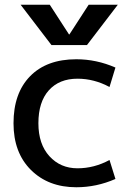

<svg xmlns="http://www.w3.org/2000/svg" viewBox="-20 -780 569 810"><path d="M273 -635 354 -760H477L347 -590H197L67 -760H190L271 -635ZM442 -413Q377 -448 307 -448Q230 -448 186 -399Q142 -350 142 -260Q142 -172 188.5 -121Q235 -70 307 -70Q377 -70 442 -105L467 -25Q387 10 302 10Q184 10 110.5 -63Q37 -136 37 -260Q37 -387 107 -458.5Q177 -530 302 -530Q387 -530 467 -495Z"/></svg>

Font: Mplus 1p Medium
Style: Regular
Weight: 500
Version: Version 1.061